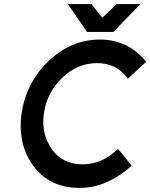

<svg xmlns="http://www.w3.org/2000/svg" viewBox="-20 -905 733 937"><path d="M311 -885 405 -749H533L665 -885H549L479 -818L427 -885ZM468 -712Q326 -712 215 -605Q161 -553 128.5 -489Q96 -425 85 -350Q75 -276 89.5 -212Q104 -148 143 -95Q223 12 367 12Q439 12 503 -17Q536 -32 566 -52Q596 -72 622 -97L556 -179Q480 -103 383 -103Q287 -103 234 -175Q208 -212 197.5 -255.5Q187 -299 194 -350Q201 -402 223.5 -445.5Q246 -489 283 -525Q358 -597 453 -597Q550 -597 604 -521L693 -603Q674 -628 650 -648Q626 -668 597 -683Q569 -697 536.5 -704.5Q504 -712 468 -712Z"/></svg>

Font: Unageo
Style: SemiBold-Italic
Weight: 600
Designer: Richard Sepsi
Foundry: Richard Sepsi
Version: Version 2.000